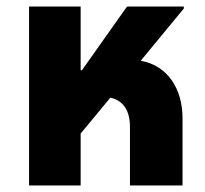

<svg xmlns="http://www.w3.org/2000/svg" viewBox="-20 -568 629 588"><path d="M69 0H227V-159L318 -269C356 -260 378 -232 378 -179V0H539V-206C539 -294 495 -367 411 -382L543 -542V-548H369L231 -353H227V-548H69Z"/></svg>

Font: Noto Sans Thai SemCond ExtBd
Style: Regular
Weight: 800
Width: 4
Designer: Monotype Design Team
Foundry: Monotype Imaging Inc.
Version: Version 2.002